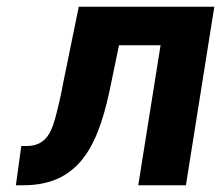

<svg xmlns="http://www.w3.org/2000/svg" viewBox="-20 -548 654 568"><path d="M43 -116 27 0H50C224 0 275 -133 309 -303L332 -414H455L389 0H530L614 -528H213L167 -303C161 -269 154 -240 148 -216C134 -159 118 -116 58 -116Z"/></svg>

Font: Asimov Pro
Style: BdObl
Weight: 700
Designer: Google
Version: Version 2.000980; 2014